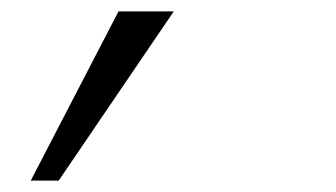

<svg xmlns="http://www.w3.org/2000/svg" viewBox="-20 -107 590 337"><path d="M34 210 188 -87H285L83 210Z"/></svg>

Font: Lode Dark
Style: Italic
Weight: 400
Italic angle: -11°
Monospace: yes
Designer: Belleve Invis
Foundry: Belleve Invis
Version: Version 29.2.0; ttfautohint (v1.8.3)